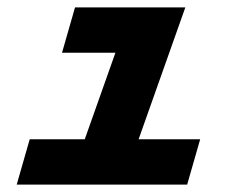

<svg xmlns="http://www.w3.org/2000/svg" viewBox="-20 -497 654 517"><path d="M334 -477H479L310 0H165ZM182 -477H411L376 -355H147ZM60 -122H519L484 0H25Z"/></svg>

Font: Intel One Mono Light
Style: Italic
Weight: 300
Italic angle: -16°
Monospace: yes
Designer: Fred Shallcrass
Foundry: Frere-Jones Type LLC
Version: Version 1.004